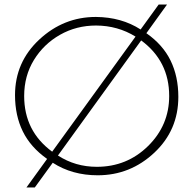

<svg xmlns="http://www.w3.org/2000/svg" viewBox="-20 -775 856 850"><path d="M134 55H97L188.5 -71.5Q115.5 -123 81 -193.2Q46.5 -263.5 46.5 -354Q46.5 -500 154 -600Q261.5 -700 404.5 -700Q518 -699 602.5 -644.5L682.5 -755H719.5L628 -628Q701 -577 735.2 -506.8Q769.5 -436.5 769.5 -346Q769.5 -198.5 663 -98.8Q556.5 1 412.5 1Q299.5 1 213.5 -54.5ZM211 -103.5 580 -613Q501.5 -661.5 405.5 -662Q318 -662 245.8 -621Q173.5 -580 130.2 -509.5Q87 -439 87 -350Q87 -194.5 211 -103.5ZM408.5 -36.5Q542 -36.5 635.5 -128.5Q729 -220.5 729 -350Q729 -504.5 605 -596L236.5 -86.5Q313.5 -36.5 408.5 -36.5Z"/></svg>

Font: Argentum Novus ExtraLight
Style: Regular
Weight: 250
Designer: Julieta Ulanovsky (font) & Cristiano Sobral (main changes)
Foundry: Julieta Ulanovsky (font) & Cristiano Sobral (main changes)
Version: Version 3.00;November 27, 2020;FontCreator 13.0.0.2655 64-bi